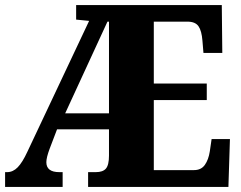

<svg xmlns="http://www.w3.org/2000/svg" viewBox="-20 -734 945 754"><path d="M0 0V-58H8Q31 -58 49.5 -77Q68 -96 87 -137L330 -652L279 -657V-714H851L853 -526H779L775 -574Q772 -613 759.5 -631Q747 -649 716 -649H584V-406H792V-341H584V-66H742Q770 -66 784.5 -86.5Q799 -107 804 -140L811 -188H883L877 0H326V-58H356Q384 -58 396 -72Q408 -86 408 -123V-226H204L175 -150Q162 -115 162 -97Q162 -58 213 -58H226V0ZM236 -289H408V-649H402Z"/></svg>

Font: Noto Serif Lao Condensed Black
Style: Regular
Weight: 900
Width: 3
Designer: Monotype Design Team
Foundry: Monotype Imaging Inc.
Version: Version 2.003; ttfautohint (v1.8.4.7-5d5b)